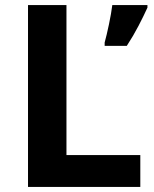

<svg xmlns="http://www.w3.org/2000/svg" viewBox="-20 -734 605 754"><path d="M90 0V-714H241V-125H531V0ZM559 -704Q544 -671 524 -632.5Q504 -594 478 -554H391V-567Q399 -596 408 -639Q417 -682 421 -714H559Z"/></svg>

Font: Noto Sans Gurmukhi UI
Style: Bold
Weight: 700
Designer: Jelle Bosma - Monotype Design Team
Foundry: Monotype Imaging Inc.
Version: Version 2.004; ttfautohint (v1.8.4.7-5d5b)